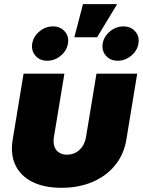

<svg xmlns="http://www.w3.org/2000/svg" viewBox="-20 -895 687 923"><path d="M275.4 7.8Q192.4 7.8 135.7 -20.5Q79.1 -48.8 54.2 -100.8Q29.3 -152.8 41 -223.6L93.3 -541H289.6L239.3 -236.8Q234.9 -210.4 241.5 -191.2Q248 -171.9 263.9 -161.6Q279.8 -151.4 302.2 -151.4Q325.2 -151.4 344.2 -161.6Q363.3 -171.9 376.2 -191.2Q389.2 -210.4 393.6 -236.8L443.8 -541H639.6L587.4 -223.6Q575.7 -152.8 533.4 -100.8Q491.2 -48.8 425 -20.5Q358.9 7.8 275.4 7.8ZM545.9 -603Q510.3 -603 489.3 -627.2Q468.3 -651.4 473.6 -685.5Q479.5 -719.7 508.5 -743.9Q537.6 -768.1 573.2 -768.1Q608.9 -768.1 630.1 -743.9Q651.4 -719.7 645.5 -685.5Q640.1 -651.4 610.8 -627.2Q581.5 -603 545.9 -603ZM207 -603Q171.4 -603 150.4 -627.2Q129.4 -651.4 134.8 -685.5Q140.6 -719.7 169.7 -743.9Q198.7 -768.1 234.4 -768.1Q270 -768.1 291.3 -743.9Q312.5 -719.7 306.6 -685.5Q301.3 -651.4 272 -627.2Q242.7 -603 207 -603ZM337.4 -715.8 378.9 -875H543L446.8 -715.8Z"/></svg>

Font: Inter 17pt Black
Style: Italic
Weight: 900
Italic angle: -9.3988°
Version: Version 4.001;git-66647c0bb